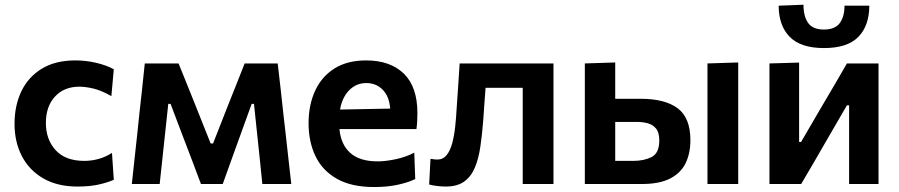

<svg xmlns="http://www.w3.org/2000/svg" viewBox="-20 -760 3714 793"><path d="M300.5 10.5Q217 10.5 158.8 -23.2Q100.5 -57 70.2 -115.5Q40 -174 40 -248.5Q40 -323.5 68.2 -382.8Q96.5 -442 152.5 -476.2Q208.5 -510.5 291 -510.5Q335 -510.5 377.5 -500.5Q420 -490.5 450 -474L440 -363Q397.5 -387 364.8 -394.5Q332 -402 308 -402Q245 -402 207.2 -361.2Q169.5 -320.5 169.5 -252Q169.5 -184 209.8 -139.8Q250 -95.5 328.5 -95.5Q358 -95.5 387 -103.5Q416 -111.5 442.5 -128.5L450 -17.5Q424.5 -6 387.5 2.2Q350.5 10.5 300.5 10.5Z M524.5 0Q530.5 -54 536 -107Q541.5 -159.5 547.5 -212L554.5 -280Q560.5 -334 566.5 -389Q572 -444 578 -498H717.5Q734.5 -456 751.5 -414Q768 -372 785 -330.5L850 -167.5H860L924 -330.5Q941 -372.5 957.5 -414.5Q974 -456.5 990.5 -498H1127Q1133 -445 1139.5 -389Q1145.5 -333 1151.5 -279.5L1159.5 -210Q1165 -160 1171 -107Q1177 -54 1183 0H1063.5Q1058.5 -50.5 1053.2 -101.5Q1048 -152.5 1042.5 -202.5L1029 -331H1019.5L970 -194.5Q952.5 -146 935 -97.5Q917.5 -49 900 0H810Q791.5 -49 773.5 -97Q755 -145 737 -192.5L684.5 -331H675L661.5 -205Q656 -153.5 650.5 -102.2Q645 -51 639.5 0Z M1525.5 12.5Q1431.5 12.5 1371.5 -21.5Q1311.5 -55.5 1283 -115Q1254.5 -174.5 1254.5 -251Q1254.5 -327 1281.8 -385.8Q1309 -444.5 1362 -477.5Q1415 -510.5 1492 -510.5Q1591.5 -510.5 1647.8 -456Q1704 -401.5 1704 -292.5Q1704 -254.5 1700 -227H1382Q1387.5 -164 1426.2 -128.8Q1465 -93.5 1540 -93.5Q1571.5 -93.5 1613.5 -102.2Q1655.5 -111 1691 -129.5L1695 -20.5Q1666.5 -6.5 1623.2 3Q1580 12.5 1525.5 12.5ZM1493 -417Q1451.5 -417 1422.2 -387.2Q1393 -357.5 1384.5 -307.5L1591.5 -311.5Q1588 -361 1561 -389Q1534 -417 1493 -417Z M1821 10.5Q1805 10.5 1785.5 8.2Q1766 6 1752.5 2L1758 -104Q1766.5 -102.5 1774 -101.8Q1781.5 -101 1786 -101Q1810 -101 1824.8 -119.5Q1839.5 -138 1847.8 -168.8Q1856 -199.5 1860 -236.8Q1864 -274 1866 -311.5Q1869 -359.5 1872.5 -407Q1875.5 -454 1878.5 -498H2266V0H2139V-397.5H1985.5Q1983 -363.5 1980.5 -330Q1978 -296 1976 -265Q1971.5 -206 1964.2 -155.8Q1957 -105.5 1941.5 -68.2Q1926 -31 1897.2 -10.2Q1868.5 10.5 1821 10.5Z M2395.5 0V-498L2521 -502V-352H2626.5Q2726.5 -352 2779 -312.8Q2831.5 -273.5 2831.5 -181Q2831.5 -127 2811.8 -86.2Q2792 -45.5 2748 -22.8Q2704 0 2630.5 0ZM2521 -95.5H2595.5Q2640.5 -95.5 2671.8 -111.8Q2703 -128 2703 -179.5Q2703 -213 2689.5 -229.2Q2676 -245.5 2654.8 -251Q2633.5 -256.5 2611.5 -256.5H2521ZM2902 0V-498L3029 -502V0Z M3158 0V-498L3280.5 -501.5V-173.5H3288.5L3371 -315Q3398.5 -361 3425.2 -407Q3452 -453 3478 -498H3608.5V0H3487V-325H3478L3397 -185.5Q3370 -138.5 3343 -92Q3315.5 -45.5 3289 0ZM3383 -561.5Q3287.5 -561.5 3242 -607.5Q3196.5 -653.5 3196 -736.5L3298.5 -740.5Q3298.5 -692.5 3317.8 -665.2Q3337 -638 3383 -638Q3429 -638 3448.5 -664.8Q3468 -691.5 3468 -736.5H3570.5Q3570 -653.5 3525 -607.5Q3480 -561.5 3383 -561.5Z"/></svg>

Font: Heraclito SemiBold
Style: Regular
Weight: 600
Designer: Kostas Bartsokas (font) & Cristiano Sobral (main changes)
Foundry: Kostas Bartsokas (font) & Cristiano Sobral (main changes)
Version: Version 1.00;July 8, 2020;FontCreator 13.0.0.2655 64-bit